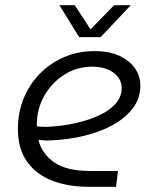

<svg xmlns="http://www.w3.org/2000/svg" viewBox="-20 -720 593 740"><path d="M324 0Q242 0 180.5 -24Q119 -48 84 -97.5Q49 -147 49 -223Q49 -287 71.5 -341.5Q94 -396 134 -436.5Q174 -477 227.5 -500Q281 -523 345 -523Q401 -523 440 -505Q479 -487 500 -457Q521 -427 521 -390Q521 -340 491 -301.5Q461 -263 411.5 -236.5Q362 -210 300 -195.5Q238 -181 174 -179Q162 -178 150.5 -179Q139 -180 128 -181Q141 -128 188.5 -94.5Q236 -61 329 -61H435L427 0ZM122 -233Q131 -232 141 -231.5Q151 -231 161 -231Q221 -234 273.5 -246Q326 -258 365.5 -277Q405 -296 427 -322Q449 -348 449 -380Q449 -416 418 -439.5Q387 -463 335 -463Q276 -463 227.5 -432Q179 -401 150 -349.5Q121 -298 122 -236Q122 -235 122 -234.5Q122 -234 122 -233ZM285 -577 209 -700H268L329 -607L420 -700H484L368 -577Z"/></svg>

Font: MuseoModerno Thin Light
Style: Italic
Weight: 300
Italic angle: -9°
Version: Version 1.003